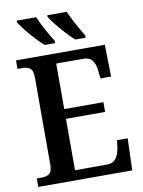

<svg xmlns="http://www.w3.org/2000/svg" viewBox="-99 -999 797 1067"><g transform="rotate(-10 299.0 -465.5)"><path d="M29 0V-48H58Q83 -48 99.5 -59.5Q116 -71 116 -110V-599Q116 -643 99 -654.5Q82 -666 58 -666H29V-714H530L534 -534H474L469 -579Q466 -614 450 -636Q434 -658 399 -658H246V-401H467V-346H246V-56H425Q461 -56 477.5 -79Q494 -102 499 -135L505 -180H565L559 0ZM374 -771Q353 -789 326.5 -817.5Q300 -846 277 -875Q254 -904 244 -921V-931H353Q368 -897 390.5 -856Q413 -815 432 -784V-771ZM201 -771Q180 -789 153.5 -817.5Q127 -846 104 -875Q81 -904 71 -921V-931H181Q195 -897 217.5 -856Q240 -815 260 -784V-771Z"/></g></svg>

Font: Noto Serif SemiCondensed SemiBold
Style: Regular
Weight: 600
Width: 4
Designer: Monotype Design Team
Foundry: Monotype Imaging Inc.
Version: Version 2.013; ttfautohint (v1.8.4.7-5d5b)